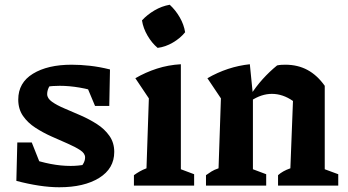

<svg xmlns="http://www.w3.org/2000/svg" viewBox="-20 -783 1467 810"><path d="M230 7Q190 7 144 0Q98 -7 49 -20L104 -116Q149 -100 193 -91.5Q237 -83 278 -83Q294 -83 309.5 -84.5Q325 -86 341 -89L304 -62Q320 -75 329.5 -89.5Q339 -104 339 -119Q339 -136 318.5 -149.5Q298 -163 266 -177Q234 -191 198 -207Q162 -223 129.5 -244Q97 -265 77 -294Q57 -323 57 -363Q57 -434 119 -472Q181 -510 282 -510Q319 -510 359.5 -505.5Q400 -501 444 -490L407 -390Q360 -406 316 -413.5Q272 -421 232 -421Q217 -421 202.5 -420Q188 -419 172 -417L207 -437Q191 -426 185 -412.5Q179 -399 179 -386Q179 -368 199.5 -353.5Q220 -339 252 -325.5Q284 -312 320.5 -296Q357 -280 389 -259.5Q421 -239 441.5 -210Q462 -181 462 -142Q462 -72 398.5 -32.5Q335 7 230 7ZM49 -20 53 -182H114L178 -21ZM381 -336 316 -491 444 -490 441 -336Z M545 0V-44Q556 -52 569 -59.5Q582 -67 598 -73L608 -368L551 -453Q594 -478 642 -493.5Q690 -509 743 -512V-69L799 -48V0ZM696 -763Q721 -740 738.5 -709.5Q756 -679 761 -647Q741 -622 709.5 -603.5Q678 -585 645 -581Q621 -601 602.5 -632.5Q584 -664 579 -697Q601 -721 631.5 -739Q662 -757 696 -763Z M849 0V-44Q860 -52 872 -59.5Q884 -67 902 -73L912 -368L855 -453Q940 -502 1034 -512L1047 -382V-69L1103 -48V0ZM1153 0V-44Q1163 -53 1175.5 -60Q1188 -67 1205 -73L1216 -357L1350 -421V-69L1407 -48V0ZM1039 -358 1035 -379Q1060 -418 1088.5 -449.5Q1117 -481 1149 -507Q1158 -509 1167 -509.5Q1176 -510 1184 -510Q1236 -510 1277 -488Q1318 -466 1350 -421L1216 -357Q1173 -387 1127 -387Q1083 -387 1039 -358Z"/></svg>

Font: Piazzolla Thin ExtraBold
Style: Regular
Weight: 800
Version: Version 2.005